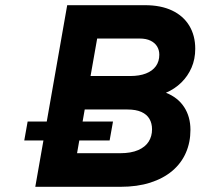

<svg xmlns="http://www.w3.org/2000/svg" viewBox="-20 -720 772 740"><path d="M73.5 -178.5 86.5 -251.5H415.5L402.5 -178.5ZM116 0 239 -700H539Q600 -700 643.2 -679.5Q686.5 -659 709.5 -621Q732.5 -583 732.5 -532Q732.5 -492 718.2 -459.2Q704 -426.5 678.8 -401.8Q653.5 -377 619.5 -362.5Q665.5 -344.5 689.8 -307.2Q714 -270 714 -219.5Q714 -171 696.2 -130.8Q678.5 -90.5 643.8 -61.2Q609 -32 559 -16Q509 0 444 0ZM277 -129.5H443Q485 -129.5 512.5 -141.5Q540 -153.5 553 -174.2Q566 -195 566 -221.5Q566 -244.5 556 -261.8Q546 -279 525 -288.5Q504 -298 471 -298H306.5ZM329 -427H481.5Q517.5 -427 542.5 -436.8Q567.5 -446.5 580.8 -465Q594 -483.5 594 -509Q594 -527 585.5 -541Q577 -555 560.2 -563.2Q543.5 -571.5 518 -571.5H354.5Z"/></svg>

Font: Overpass ExtraBold
Style: Italic
Weight: 800
Italic angle: -10°
Designer: Delve Withrington, Dave Bailey, Thomas Jockin
Foundry: Delve Fonts LLC
Version: Version 4.000